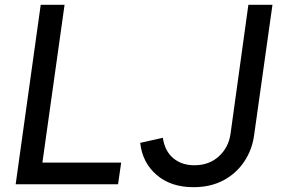

<svg xmlns="http://www.w3.org/2000/svg" viewBox="-20 -765 1166 797"><path d="M45 0 149 -745H248L156 -90H483L470 0ZM783 12Q689 12 630 -39Q571 -90 562 -172L656 -193Q664 -138 699 -108.5Q734 -79 787 -79Q848 -79 888.5 -116Q929 -153 937 -210L1011 -745H1111L1035 -205Q1027 -144 994 -94.5Q961 -45 907.5 -16.5Q854 12 783 12Z"/></svg>

Font: Plus Jakarta Sans Medium
Style: Italic
Weight: 500
Italic angle: -8°
Designer: Gumpita Rahayu
Foundry: Tokotype
Version: Version 2.071; ttfautohint (v1.8.4.7-5d5b);gftools[0.9.29]